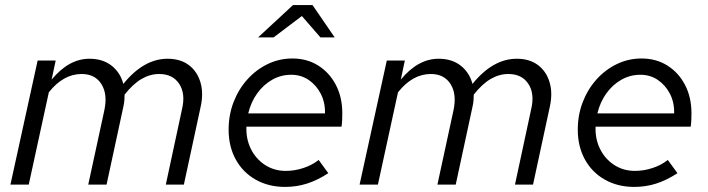

<svg xmlns="http://www.w3.org/2000/svg" viewBox="-20 -726 2786 755"><path d="M21 0 128 -488H199L183 -413Q217 -454 254 -474.5Q291 -495 332 -495Q384 -495 418.5 -468Q453 -441 465 -396Q545 -495 639 -495Q689 -495 722 -470.5Q755 -446 768 -403Q781 -360 769 -306L703 0H632L696 -298Q710 -358 684.5 -396.5Q659 -435 606 -435Q570 -435 536.5 -415.5Q503 -396 470 -354Q470 -343 469 -331Q468 -319 465 -306L399 0H327L390 -291Q404 -355 379 -395Q354 -435 301 -435Q229 -435 172 -363L93 0Z M1101 9Q1036 9 985.5 -19.5Q935 -48 907 -99Q879 -150 879 -216Q879 -274 898.5 -324.5Q918 -375 952.5 -413.5Q987 -452 1032.5 -474Q1078 -496 1130 -496Q1187 -496 1231 -468.5Q1275 -441 1300.5 -392.5Q1326 -344 1326 -281Q1326 -268 1325.5 -255Q1325 -242 1323 -228H949Q947 -180 966.5 -140.5Q986 -101 1022 -77.5Q1058 -54 1104 -54Q1139 -54 1173.5 -65.5Q1208 -77 1233 -97L1271 -45Q1228 -17 1187 -4Q1146 9 1101 9ZM956 -280H1258Q1259 -323 1241.5 -357Q1224 -391 1194 -411.5Q1164 -432 1125 -432Q1085 -432 1050.5 -412.5Q1016 -393 991.5 -359Q967 -325 956 -280ZM995 -579 1132 -706H1209L1296 -579H1240L1167 -663L1056 -579Z M1394 0 1501 -488H1572L1556 -413Q1590 -454 1627 -474.5Q1664 -495 1705 -495Q1757 -495 1791.5 -468Q1826 -441 1838 -396Q1918 -495 2012 -495Q2062 -495 2095 -470.5Q2128 -446 2141 -403Q2154 -360 2142 -306L2076 0H2005L2069 -298Q2083 -358 2057.5 -396.5Q2032 -435 1979 -435Q1943 -435 1909.5 -415.5Q1876 -396 1843 -354Q1843 -343 1842 -331Q1841 -319 1838 -306L1772 0H1700L1763 -291Q1777 -355 1752 -395Q1727 -435 1674 -435Q1602 -435 1545 -363L1466 0Z M2474 9Q2409 9 2358.5 -19.5Q2308 -48 2280 -99Q2252 -150 2252 -216Q2252 -274 2271.5 -324.5Q2291 -375 2325.5 -413.5Q2360 -452 2405.5 -474Q2451 -496 2503 -496Q2560 -496 2604 -468.5Q2648 -441 2673.5 -392.5Q2699 -344 2699 -281Q2699 -268 2698.5 -255Q2698 -242 2696 -228H2322Q2320 -180 2339.5 -140.5Q2359 -101 2395 -77.5Q2431 -54 2477 -54Q2512 -54 2546.5 -65.5Q2581 -77 2606 -97L2644 -45Q2601 -17 2560 -4Q2519 9 2474 9ZM2329 -280H2631Q2632 -323 2614.5 -357Q2597 -391 2567 -411.5Q2537 -432 2498 -432Q2458 -432 2423.5 -412.5Q2389 -393 2364.5 -359Q2340 -325 2329 -280Z"/></svg>

Font: Red Hat Text VF
Style: Italic
Weight: 300
Italic angle: -12°
Designer: Pentagram, MCKL
Foundry: Pentagram, MCKL
Version: Version 1.023